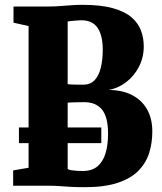

<svg xmlns="http://www.w3.org/2000/svg" viewBox="-20 -770 670 796"><path d="M98.5 -74.5V-662L36 -676V-743H180Q205.5 -743 228.5 -744.8Q251.5 -746.5 274.5 -748.2Q297.5 -750 322 -750Q398.5 -750 448.2 -736Q498 -722 525.8 -697.8Q553.5 -673.5 564.8 -642.5Q576 -611.5 576 -578Q576 -532 556 -493.2Q536 -454.5 502.5 -429Q469 -403.5 429.5 -397Q486.5 -397 527.2 -376Q568 -355 589.8 -316.5Q611.5 -278 611.5 -225Q611.5 -178.5 598.8 -137Q586 -95.5 555 -63.2Q524 -31 469.5 -12.5Q415 6 332 6Q294 6 270 4.5Q246 3 226.2 1.5Q206.5 0 181 0H34.5V-63.5ZM260.5 -421Q265 -420.5 273 -420Q281 -419.5 290 -419.2Q299 -419 308.2 -419Q317.5 -419 325 -419Q355 -419 372.8 -438.2Q390.5 -457.5 398.2 -490.5Q406 -523.5 406 -563.5Q406 -622.5 384.8 -654.2Q363.5 -686 317 -686Q314 -686 302 -685.2Q290 -684.5 277.8 -683.2Q265.5 -682 260.5 -681ZM260.5 -69Q265.5 -66 276 -64.2Q286.5 -62.5 299 -61.8Q311.5 -61 322.5 -61Q361 -61 384 -80.2Q407 -99.5 417.5 -134.2Q428 -169 428 -215Q428 -285 402.8 -315.8Q377.5 -346.5 328.5 -346.5Q320 -346.5 310 -346.2Q300 -346 290.5 -345.8Q281 -345.5 273 -345.2Q265 -345 260.5 -344.5ZM400 -241.5V-176.5H58.5V-241.5Z"/></svg>

Font: Merriweather 24pt SemiCondensed Black
Style: Regular
Weight: 900
Width: 4
Designer: Eben Sorkin
Foundry: Eben Sorkin
Version: Version 2.100